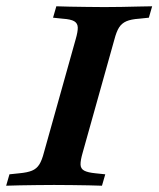

<svg xmlns="http://www.w3.org/2000/svg" viewBox="-39 -591 505 611"><path d="M131.5 -2.4Q106.5 -2.4 78.2 -2Q50 -1.6 24.2 -1.2Q-1.6 -0.8 -19.4 0L-8.9 -36.3L21.8 -39.5Q48.4 -41.9 62.9 -48Q77.4 -54 85.9 -67.3Q94.4 -80.6 100.8 -105.6L201.6 -465.3Q208.9 -490.3 208.5 -503.6Q208.1 -516.9 197.2 -523.4Q186.3 -529.8 160.5 -531.5L129.8 -534.7L140.3 -571Q158.1 -570.2 183.1 -569.8Q208.1 -569.4 236.7 -569Q265.3 -568.5 291.1 -568.5H292.7H294.4Q319.4 -568.5 347.6 -569Q375.8 -569.4 401.6 -570.2Q427.4 -571 445.2 -571L434.7 -534.7L404 -531.5Q378.2 -529.8 363.3 -523.4Q348.4 -516.9 339.9 -503.6Q331.5 -490.3 325 -465.3L224.2 -105.6Q216.9 -80.6 217.3 -67.3Q217.7 -54 229 -48Q240.3 -41.9 265.3 -39.5L296 -36.3L285.5 0Q268.5 -0.8 243.1 -1.2Q217.7 -1.6 189.5 -2Q161.3 -2.4 134.7 -2.4H133.9Z"/></svg>

Font: Playfair 9pt
Style: Bold Italic
Weight: 700
Italic angle: -15.6°
Designer: Claus Eggers Sørensen
Foundry: Claus Eggers Sørensen
Version: Version 2.203